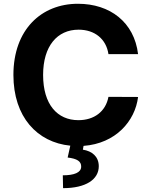

<svg xmlns="http://www.w3.org/2000/svg" viewBox="-20 -757 792 1008"><path d="M704.9 -472.7C684.7 -640.6 557.5 -737.2 389.2 -737.2C197.1 -737.2 50.4 -601.6 50.4 -363.6C50.4 -143.1 175.1 -9.6 349.1 7.8L335.2 70C384.6 76 407.3 89.8 406.2 119C405.2 149.1 369.3 163.4 309.7 163.4L311.1 230.8C430 230.8 498.9 185.7 498.6 115.1C498.2 65.3 463.8 36.2 415.1 28.8L418.7 8.9C587.4 -3.6 689.3 -121.1 704.9 -247.9L549.4 -248.6C534.8 -170.8 473.7 -126.1 391.7 -126.1C281.2 -126.1 206.3 -208.1 206.3 -363.6C206.3 -514.9 280.2 -601.2 392.8 -601.2C476.9 -601.2 537.6 -552.6 549.4 -472.7Z"/></svg>

Font: Karasuma Gothic
Style: Bold
Weight: 700
Designer: Rasmus Andersson / Ryoko Nishizuka
Foundry: Genbu
Version: Version 1.00